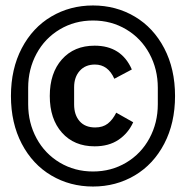

<svg xmlns="http://www.w3.org/2000/svg" viewBox="-20 -700 680 702"><path d="M20 -349Q20 -448 59.5 -523.5Q99 -599 167.5 -639.5Q236 -680 320 -680Q404 -680 472.5 -639.5Q541 -599 580.5 -523.5Q620 -448 620 -349Q620 -250 580.5 -174.5Q541 -99 472.5 -58.5Q404 -18 320 -18Q236 -18 167.5 -58.5Q99 -99 59.5 -174.5Q20 -250 20 -349ZM320 -73Q387 -73 441.5 -105.5Q496 -138 526.5 -194.5Q557 -251 557 -319V-379Q557 -447 526.5 -503.5Q496 -560 441.5 -592.5Q387 -625 320 -625Q253 -625 198.5 -592.5Q144 -560 113.5 -503.5Q83 -447 83 -379V-319Q83 -251 113.5 -194.5Q144 -138 198.5 -105.5Q253 -73 320 -73ZM326 -533Q424 -533 462 -446L398 -412Q375 -464 327 -464Q292 -464 271.5 -441Q251 -418 251 -381V-318Q251 -280 271 -257Q291 -234 328 -234Q356 -234 374 -248Q392 -262 405 -288L467 -253Q449 -213 413.5 -189Q378 -165 326 -165Q251 -165 206.5 -215Q162 -265 162 -349Q162 -433 206.5 -483Q251 -533 326 -533Z"/></svg>

Font: Writer Medium
Style: Regular
Weight: 500
Monospace: yes
Designer: Mike Abbink, Paul van der Laan, Pieter van Rosmalen
Foundry: Bold Monday
Version: Version 2.001 2020